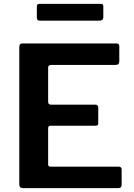

<svg xmlns="http://www.w3.org/2000/svg" viewBox="-20 -965 685 985"><path d="M79 -725Q79 -742 94 -742H579Q592 -742 592 -727V-651Q592 -632 574 -632H244Q227 -632 227 -618V-443Q227 -428 241 -428H469Q484 -428 484 -413V-332Q484 -327 481 -323.5Q478 -320 470 -320H240Q227 -320 227 -308V-122Q227 -110 238 -110H588Q604 -110 604 -96V-15Q604 -9 600 -4.5Q596 0 587 0H98Q79 0 79 -18V-725ZM510 -933V-876Q510 -859 490 -859H184Q176 -859 172.5 -863Q169 -867 169 -875V-931Q169 -945 180 -945H499Q510 -945 510 -933Z"/></svg>

Font: Libre Franklin Thin SemiBold
Style: Regular
Weight: 600
Version: Version 3.000